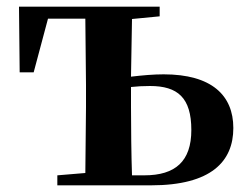

<svg xmlns="http://www.w3.org/2000/svg" viewBox="-20 -556 736 576"><path d="M152 0H433C614 0 680 -72 680 -172C680 -270 615 -333 471 -333C440 -333 407 -330 373 -326L376 -499L459 -507V-536H37L39 -339H81L124 -500H236L238 -301V-235L236 -37L152 -30ZM373 -295C391 -297 410 -298 430 -298C513 -298 554 -263 554 -166C554 -72 506 -30 413 -30H376C374 -87 373 -177 373 -235Z"/></svg>

Font: Source Han Serif CN
Style: Bold
Weight: 700
Designer: Ryoko NISHIZUKA 西塚涼子 (kana & ideographs); Frank Grießhammer (Latin, Greek & Cyrillic); Wenlong ZHANG 张文龙 (bopomofo); San
Foundry: Adobe
Version: Version 2.003;hotconv 1.1.1;makeotfexe 2.6.0